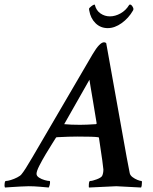

<svg xmlns="http://www.w3.org/2000/svg" viewBox="-32 -838 685 861"><path d="M-9.8 2.9Q-11.7 -2.9 -11.7 -3.9Q-11.7 -26.4 -5.9 -26.4Q2 -26.4 16.6 -30.8Q31.2 -35.2 45.4 -42.5Q59.6 -49.8 64.5 -56.6Q71.3 -64.5 83.5 -83.5Q95.7 -102.5 113.3 -132.8L383.8 -595.7Q415 -648.4 434.6 -648.4Q440.4 -648.4 444.3 -644.5L536.1 -132.8L549.8 -61.5Q551.8 -51.8 562 -43.9Q572.3 -36.1 584.5 -31.2Q596.7 -26.4 602.5 -26.4Q604.5 -26.4 604.5 -20.5Q604.5 -3.9 600.6 2.9L489.3 -2.9Q478.5 -2.9 367.2 2.9Q366.2 2 366.2 -2.9Q366.2 -26.4 372.1 -26.4Q381.8 -26.4 401.4 -33.7Q420.9 -41 425.8 -48.8Q431.6 -60.5 431.6 -78.1Q431.6 -83 426.8 -117.7Q421.9 -152.3 412.1 -217.8Q412.1 -222.7 407.2 -222.7Q389.6 -225.6 315.4 -225.6Q279.3 -225.6 223.6 -222.7Q218.8 -222.7 217.8 -218.8Q216.8 -216.8 203.6 -196.3Q190.4 -175.8 173.8 -147.9Q157.2 -120.1 144.5 -95.2Q131.8 -70.3 131.8 -58.6Q131.8 -48.8 143.1 -41.5Q154.3 -34.2 168.5 -30.3Q182.6 -26.4 190.4 -26.4Q192.4 -26.4 192.4 -21.5Q192.4 -8.8 186.5 2.9Q175.8 2 147.9 -0.5Q120.1 -2.9 96.7 -2.9Q81.1 -2.9 59.1 -1.5Q37.1 0 18.1 1Q-1 2 -9.8 2.9ZM327.1 -278.3Q355.5 -278.3 397.5 -281.2Q401.4 -281.2 401.4 -285.2L384.8 -385.7Q377.9 -425.8 374 -449.7Q370.1 -473.6 369.1 -480.5L255.9 -281.2Q285.2 -278.3 327.1 -278.3ZM451.2 -711.9Q418.9 -711.9 396.5 -733.9Q374 -755.9 368.2 -791L367.2 -797.9Q367.2 -801.8 376.5 -809.1Q385.7 -816.4 390.6 -817.4Q393.6 -817.4 393.6 -815.4Q399.4 -791 418.5 -777.8Q437.5 -764.6 460.9 -764.6Q484.4 -764.6 508.3 -777.8Q532.2 -791 546.9 -815.4Q548.8 -818.4 552.7 -817.4Q557.6 -816.4 562 -809.1Q566.4 -801.8 566.4 -797.9Q566.4 -794.9 564.5 -791Q544.9 -756.8 513.7 -734.4Q482.4 -711.9 451.2 -711.9Z"/></svg>

Font: Crimson Text SemiBold
Style: Italic
Weight: 600
Italic angle: -11°
Designer: Sebastian Kosch
Foundry: Sebastian Kosch
Version: Version 1.100; ttfautohint (v1.8.4)